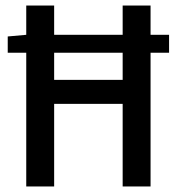

<svg xmlns="http://www.w3.org/2000/svg" viewBox="-20 -675 640 695"><path d="M8 -484V-543L75 -549V-655H176V-549H424V-655H525V-549H592V-484H525V0H424V-299H176V0H75V-484ZM176 -386H424V-484H176Z"/></svg>

Font: Source Code Pro Medium
Style: Regular
Weight: 500
Monospace: yes
Designer: Paul D. Hunt, Teo Tuominen
Foundry: Adobe Systems Incorporated
Version: Version 2.030;PS 1.000;hotconv 16.6.51;makeotf.lib2.5.65220